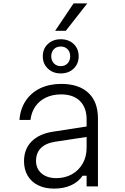

<svg xmlns="http://www.w3.org/2000/svg" viewBox="-20 -1102 740 1135"><path d="M503 -356V-294L305 -264Q249 -255 221 -226Q193 -197 193 -151Q193 -105 225.5 -77Q258 -49 313 -49Q365 -49 405.5 -72Q446 -95 469 -135.5Q492 -176 492 -229V-396Q492 -466 452.5 -505Q413 -544 341 -544Q291 -544 252 -525.5Q213 -507 189.5 -473.5Q166 -440 160 -393H95Q100 -459 132.5 -507Q165 -555 218.5 -580.5Q272 -606 342 -606Q446 -606 502.5 -553Q559 -500 559 -402V0H492V-63H468Q444 -27 400.5 -7Q357 13 300 13Q245 13 205 -7Q165 -27 143.5 -63.5Q122 -100 122 -149Q122 -220 166 -265Q210 -310 290 -323ZM339 -668Q293 -668 263 -696.5Q233 -725 233 -769Q233 -814 263 -842Q293 -870 339 -870Q386 -870 415.5 -842Q445 -814 445 -769Q445 -725 415.5 -696.5Q386 -668 339 -668ZM339 -711Q364 -711 379.5 -727.5Q395 -744 395 -769Q395 -795 379.5 -811Q364 -827 339 -827Q314 -827 298.5 -811Q283 -795 283 -769Q283 -744 298.5 -727.5Q314 -711 339 -711ZM306 -920 415 -1082H496L369 -920Z"/></svg>

Font: Martian Mono SemiExpanded ExtraLight
Style: Regular
Weight: 250
Monospace: yes
Version: Version 0.930